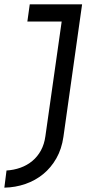

<svg xmlns="http://www.w3.org/2000/svg" viewBox="-44 -720 398 884"><path d="M93 -700H334L248 -90Q240 -34 215.5 9Q191 52 155 81.5Q119 111 73 127Q27 143 -24 144L-14 65Q20 63 50.5 52Q81 41 105 21Q129 1 144.5 -27.5Q160 -56 165 -93L240 -621H82Z"/></svg>

Font: Josefin Slab
Style: Bold Italic
Weight: 700
Italic angle: -12°
Designer: Santiago Orozco
Foundry: Typemade
Version: Version 2.000